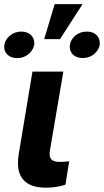

<svg xmlns="http://www.w3.org/2000/svg" viewBox="-46 -886 495 913"><path d="M239.3 -699.9H164.1L214.1 -866.5H346.6ZM35.5 -609.7Q8.2 -609.7 -8.9 -624.6Q-25.9 -639.6 -25.9 -662.3Q-25.9 -694.6 2.5 -717.7Q25.2 -735.8 55.8 -735.8Q70 -735.8 81.5 -731.5Q93 -727.3 100.9 -719.8Q108.7 -712.4 112.9 -702.1Q117.2 -691.8 117.2 -679.7L116.8 -672.6Q111.2 -646 88.4 -627.5Q65.7 -609.7 35.5 -609.7ZM347.7 -610.1Q318.2 -610.1 301.8 -625.7Q285.9 -641 285.9 -662.6Q285.9 -692.1 309.3 -714.1Q333.1 -735.8 367.9 -735.8Q382.1 -735.8 393.5 -731.5Q404.8 -727.3 412.6 -719.8Q420.5 -712.4 424.5 -701.9Q428.6 -691.4 428.6 -679.3L428.3 -671.9Q421.9 -645.2 399.9 -627.5Q378.2 -610.1 347.7 -610.1ZM172.6 6.4Q142.4 6.4 117.9 0Q93.4 -6.4 76 -20.6Q58.6 -34.8 49 -56.8Q39.4 -78.8 39.4 -110.4Q39.4 -120.4 40.3 -130.9Q41.2 -141.3 43 -152.7L108.3 -545.5H255.3L191.4 -170.8Q190.7 -166.2 190.3 -162.1Q190 -158 190 -154.5Q190 -143.1 193.4 -135.7Q196.7 -128.2 203.1 -123.9Q209.5 -119.7 218.8 -117.9Q228 -116.1 239.7 -116.1Q257.8 -116.1 275.6 -118.3L283 -119L265.3 -7.8Q223 6.4 172.6 6.4Z"/></svg>

Font: Linik Sans
Style: Bold Italic
Weight: 700
Italic angle: 9°
Designer: Fonts by Rasmus Andersson / Changes by Cristiano Sobral with parts from Marc Monis
Foundry: rsms
Version: Version 3.020; ttfautohint (v1.6)